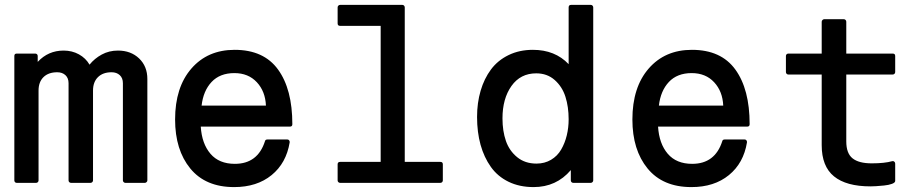

<svg xmlns="http://www.w3.org/2000/svg" viewBox="-20 -741 3746 778"><path d="M38.1 -514.2Q38.1 -523.9 47.9 -523.9H123Q127 -523.9 129.9 -521.2Q132.8 -518.6 132.8 -514.2V-490.2Q175.3 -536.1 237.8 -536.1Q272 -536.1 299.8 -520.8Q327.6 -505.4 342.8 -479Q362.8 -503.9 392.3 -520Q421.9 -536.1 458 -536.1Q510.3 -536.1 543.7 -504.2Q577.1 -472.2 577.1 -420.9V-9.8Q577.1 -6.3 574 -3.2Q570.8 0 566.9 0H487.8Q484.4 0 481.2 -2.9Q478 -5.9 478 -9.8V-403.8Q478 -424.8 465.3 -436.5Q452.6 -448.2 432.1 -448.2Q397 -448.2 377 -428.5Q356.9 -408.7 356.9 -374V-9.8Q356.9 -5.9 353.8 -2.9Q350.6 0 347.2 0H268.1Q263.7 0 260.7 -2.9Q257.8 -5.9 257.8 -9.8V-403.8Q257.8 -424.8 245.1 -436.5Q232.4 -448.2 211.9 -448.2Q176.3 -448.2 156.2 -428.5Q136.2 -408.7 136.2 -374V-9.8Q136.2 -5.9 133.3 -2.9Q130.4 0 126 0H47.9Q43.5 0 40.8 -2.9Q38.1 -5.9 38.1 -9.8Z M689.5 -256.8Q689.5 -387.2 755.4 -463.1Q821.3 -539.1 930.7 -539.1Q1048.8 -539.1 1106.7 -459.2Q1164.6 -379.4 1164.6 -237.8Q1164.6 -228 1154.8 -228H793.5Q797.9 -158.7 832.8 -117.9Q867.7 -77.1 931.6 -77.1Q1024.4 -77.1 1053.7 -168.9Q1055.2 -175.8 1063.5 -175.8H1144.5Q1148.9 -175.8 1151.6 -172.4Q1154.3 -168.9 1153.8 -164.1Q1140.1 -80.1 1080.6 -31.5Q1021 17.1 928.7 17.1Q813 17.1 751.2 -58.1Q689.5 -133.3 689.5 -256.8ZM929.7 -444.8Q871.1 -444.8 837.4 -408.9Q803.7 -373 796.9 -313H1057.6Q1055.2 -370.6 1020.8 -407.7Q986.3 -444.8 929.7 -444.8Z M1348.1 -9.8V-75.2Q1348.1 -85 1358.4 -85H1522.5V-636.2H1358.4Q1348.1 -636.2 1348.1 -646V-710.9Q1348.1 -715.3 1351.1 -718.3Q1354 -721.2 1358.4 -721.2H1610.4Q1614.3 -721.2 1617.2 -718.3Q1620.1 -715.3 1620.1 -710.9V-85H1764.2Q1774.4 -85 1774.4 -75.2V-9.8Q1774.4 -5.9 1771.5 -2.9Q1768.6 0 1764.2 0H1358.4Q1354 0 1351.1 -2.9Q1348.1 -5.9 1348.1 -9.8Z M2142.1 17.1Q2085 17.1 2040.8 -4.4Q1996.6 -25.9 1969 -64.7Q1941.4 -103.5 1927.2 -154.5Q1913.1 -205.6 1913.1 -267.1Q1913.1 -324.2 1927.5 -373.3Q1941.9 -422.4 1969.5 -459.5Q1997.1 -496.6 2040.8 -517.8Q2084.5 -539.1 2139.2 -539.1Q2229 -539.1 2284.2 -481V-710.9Q2284.2 -721.2 2293.9 -721.2H2374Q2377.9 -721.2 2380.9 -718.3Q2383.8 -715.3 2383.8 -710.9V-9.8Q2383.8 -5.9 2380.6 -2.9Q2377.4 0 2374 0H2303.2Q2298.8 0 2295.9 -2.9Q2293 -5.9 2293 -9.8V-51.8Q2234.4 17.1 2142.1 17.1ZM2016.1 -261.2Q2016.1 -210 2030 -169.9Q2043.9 -129.9 2075.7 -104Q2107.4 -78.1 2153.8 -78.1Q2187 -78.1 2212.9 -93.5Q2238.8 -108.9 2253.9 -135Q2269 -161.1 2276.6 -192.4Q2284.2 -223.6 2284.2 -257.8Q2284.2 -308.1 2271.2 -348.9Q2258.3 -389.6 2227.8 -416.7Q2197.3 -443.8 2152.8 -443.8Q2088.9 -443.8 2052.5 -392.6Q2016.1 -341.3 2016.1 -261.2Z M2542.5 -256.8Q2542.5 -387.2 2608.4 -463.1Q2674.3 -539.1 2783.7 -539.1Q2901.9 -539.1 2959.7 -459.2Q3017.6 -379.4 3017.6 -237.8Q3017.6 -228 3007.8 -228H2646.5Q2650.9 -158.7 2685.8 -117.9Q2720.7 -77.1 2784.7 -77.1Q2877.4 -77.1 2906.7 -168.9Q2908.2 -175.8 2916.5 -175.8H2997.6Q3002 -175.8 3004.6 -172.4Q3007.3 -168.9 3006.8 -164.1Q2993.2 -80.1 2933.6 -31.5Q2874 17.1 2781.7 17.1Q2666 17.1 2604.2 -58.1Q2542.5 -133.3 2542.5 -256.8ZM2782.7 -444.8Q2724.1 -444.8 2690.4 -408.9Q2656.7 -373 2649.9 -313H2910.6Q2908.2 -370.6 2873.8 -407.7Q2839.4 -444.8 2782.7 -444.8Z M3164.6 -449.2V-514.2Q3164.6 -518.6 3167.5 -521.2Q3170.4 -523.9 3174.3 -523.9H3309.6V-652.8Q3309.6 -656.7 3312.7 -659.9Q3315.9 -663.1 3319.3 -663.1H3399.4Q3403.8 -663.1 3406.5 -659.9Q3409.2 -656.7 3409.2 -652.8V-523.9H3597.2Q3607.4 -523.9 3607.4 -514.2V-449.2Q3607.4 -444.8 3604.5 -441.9Q3601.6 -439 3597.2 -439H3409.2V-168Q3409.2 -119.6 3434.6 -99.4Q3460 -79.1 3512.2 -79.1Q3564.5 -79.1 3595.2 -87.9Q3599.6 -89.4 3603.5 -86.2Q3607.4 -83 3607.4 -78.1V-7.8Q3607.4 -1 3594.5 3.9Q3581.5 8.8 3562.3 10.7Q3543 12.7 3529.8 13.4Q3516.6 14.2 3507.3 14.2Q3409.2 14.2 3359.4 -26.4Q3309.6 -66.9 3309.6 -152.8V-439H3174.3Q3170.4 -439 3167.5 -441.9Q3164.6 -444.8 3164.6 -449.2Z"/></svg>

Font: Fragment Mono SemBd
Style: Regular
Weight: 600
Designer: Wei Huang based on Nimbus Sans by URW Studio, based on Helvetica by Max Miedinger.
Foundry: Wei Huang
Version: Version 1.011